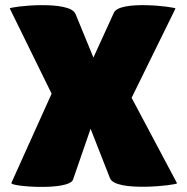

<svg xmlns="http://www.w3.org/2000/svg" viewBox="-20 -723 723 744"><path d="M273 -668C252 -725 14 -697 18 -690L180 -360L24 -14C17 0 247 17 263 -27L331 -224L406 -33C426 23 670 -6 666 -13L490 -344L660 -690C660 -696 442 -724 421 -673L342 -500Z"/></svg>

Font: Lilita 2
Style: Regular
Weight: 400
Designer: Juan Montoreano
Foundry: Juan Montoreano
Version: Version 2.001